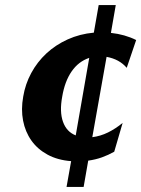

<svg xmlns="http://www.w3.org/2000/svg" viewBox="-20 -622 554 753"><path d="M434 -602 415 -493Q470 -487 514 -465L477 -356Q448 -390 398 -399L342 -84Q374 -88 403.5 -102.5Q433 -117 461 -140L428 -27Q405 -14 380 -5Q355 4 326 8L308 111H241L259 10Q206 6 166.5 -15.5Q127 -37 103 -71Q79 -105 70.5 -149Q62 -193 71 -243Q79 -292 102.5 -335.5Q126 -379 162 -412.5Q198 -446 245.5 -467.5Q293 -489 348 -494L367 -602ZM224 -243Q213 -184 227 -144.5Q241 -105 277 -91L330 -395Q288 -381 261 -342Q234 -303 224 -243Z"/></svg>

Font: LT Museum
Style: Bold Italic
Weight: 700
Designer: Daniel Lyons
Foundry: LyonsType
Version: Version 1.011